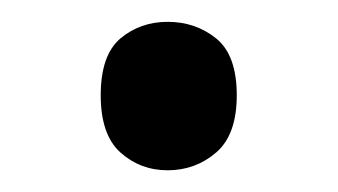

<svg xmlns="http://www.w3.org/2000/svg" viewBox="-20 -141 308 175"><path d="M71.8 -54.2Q71.8 -90.8 89.8 -106Q107.9 -121.1 132.8 -121.1Q158.2 -121.1 177 -106Q195.8 -90.8 195.8 -54.2Q195.8 -18.1 177 -2Q158.2 14.2 132.8 14.2Q107.9 14.2 89.8 -2Q71.8 -18.1 71.8 -54.2Z"/></svg>

Font: Defago Noto Sans
Style: Regular
Weight: 400
Designer: John M. Durdin
Foundry: Lao IT Dev Co., Ltd.
Version: Version 1.000 2007 initial release